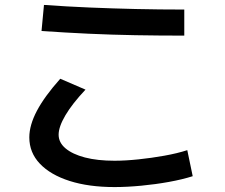

<svg xmlns="http://www.w3.org/2000/svg" viewBox="-20 -768 920 786"><path d="M100 -205.6Q100 -255.6 131.1 -314.4Q162.2 -373.3 226.7 -445.6L330 -401.1Q275.6 -343.3 247.8 -296.1Q220 -248.9 220 -216.7Q220 -184.4 248.3 -160.6Q276.7 -136.7 327.8 -123.3Q378.9 -110 448.9 -110Q493.3 -110 546.7 -115.6Q600 -121.1 652.8 -130.6Q705.6 -140 746.7 -153.3L768.9 -46.7Q726.7 -33.3 671.7 -23.3Q616.7 -13.3 558.3 -7.8Q500 -2.2 448.9 -2.2Q343.3 -2.2 265 -27.2Q186.7 -52.2 143.3 -97.8Q100 -143.3 100 -205.6ZM734.4 -622.2Q631.1 -622.2 533.9 -623.9Q436.7 -625.6 342.2 -630Q247.8 -634.4 150 -641.1L160 -747.8Q254.4 -741.1 347.2 -737.2Q440 -733.3 536.1 -731.1Q632.2 -728.9 734.4 -728.9Z"/></svg>

Font: Paperlogy 6 SemiBold
Style: Regular
Weight: 600
Designer: redesigned by Lee Juim, glyphs from Gmarket Sans & Montserrat
Foundry: PT&
Version: Version 1.001